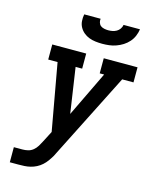

<svg xmlns="http://www.w3.org/2000/svg" viewBox="-138 -1043 891 1131"><g transform="rotate(15 308.0 -477.5)"><path d="M34 0V-92H86Q103 -92 120 -96Q137 -100 151 -111.5Q165 -123 174.5 -138.5Q184 -154 192 -170Q192 -170 192 -170.5Q192 -171 192 -171L193 -172L226 -236L153 -643H96V-735H303V-643H263L304 -367L437 -643H410V-735H616V-643H547L288 -130Q285 -123 281.5 -117Q278 -111 275 -104Q265 -87 253.5 -71Q242 -55 227.5 -42Q213 -29 195.5 -20Q178 -11 159.5 -6.5Q141 -2 122.5 -1Q104 0 86 0ZM379 -815Q358 -815 337.5 -817.5Q317 -820 298.5 -827Q280 -834 265 -846.5Q250 -859 240.5 -876Q231 -893 229.5 -913.5Q228 -934 232 -955H332Q330 -943 334 -931Q338 -919 347 -912.5Q356 -906 368.5 -903.5Q381 -901 393 -901Q406 -901 418.5 -903.5Q431 -906 442.5 -912.5Q454 -919 462 -930.5Q470 -942 472 -955H572Q569 -934 560.5 -913.5Q552 -893 537 -876Q522 -859 503 -847Q484 -835 463 -827.5Q442 -820 421 -817.5Q400 -815 379 -815Z"/></g></svg>

Font: Iosevka Slab Semibold Extended
Style: Italic
Weight: 600
Width: 7
Italic angle: -9°
Monospace: yes
Designer: Belleve Invis
Foundry: Belleve Invis
Version: Version 11.1.0; ttfautohint (v1.8.3)